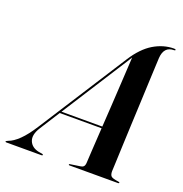

<svg xmlns="http://www.w3.org/2000/svg" viewBox="-186 -822 891 935"><g transform="rotate(20 260.0 -354.5)"><path d="M77 -120.5Q50 -78 62 -48.2Q74 -18.5 112.5 -10.5L129 -8Q135 -7 135 -3.5Q135 0 129 0H-52Q-58 0 -58 -3Q-58 -6 -47 -10.5Q-22 -19 7 -47.2Q36 -75.5 67.5 -125L360 -581.5Q403 -648.5 453.8 -678.8Q504.5 -709 559 -709Q567.5 -709 567.5 -705Q567.5 -701.5 561 -701.5Q509 -701.5 505 -640.5Q504.5 -632 503 -598Q501.5 -564 499.2 -513.8Q497 -463.5 494.5 -404.5Q492 -345.5 489.2 -286.5Q486.5 -227.5 484.5 -176.2Q482.5 -125 481 -89.8Q479.5 -54.5 479 -44Q479 -26.5 486.5 -19Q494 -11.5 525 -7.5Q531.5 -6.5 531.5 -3.5Q531.5 0 525.5 0H274.5Q270 0 270 -3Q270 -6 274.5 -6.5L328 -14.5Q347 -17 348.5 -38Q349 -52.5 352.2 -104Q355.5 -155.5 359.5 -223.5H142.5ZM366 -573 148.5 -232.5H360Q363.5 -285.5 366.8 -341.2Q370 -397 373 -448Q376 -499 378.2 -538.5Q380.5 -578 381.5 -598Q376 -589.5 366 -573Z"/></g></svg>

Font: Fraunces 144pt S000 SemiBold
Style: Italic
Weight: 600
Italic angle: -16°
Version: Version 1.000; ttfautohint (v1.8.3)